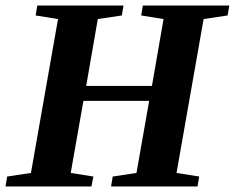

<svg xmlns="http://www.w3.org/2000/svg" viewBox="-27 -675 850 695"><path d="M-7 0 -1 -36 85 -49 183 -606 102 -619 108 -655H420L414 -619L327 -606L285 -364H523L565 -606L484 -619L490 -655H803L797 -619L710 -606L612 -49L694 -36L688 0H375L381 -36L467 -49L513 -310H275L229 -49L311 -36L304 0Z"/></svg>

Font: Libra Serif Modern
Style: Bold Italic
Weight: 700
Italic angle: -12°
Designer: Stefan Peev, Context Ltd
Foundry: Stefan Peev, Context Ltd
Version: Version 1.000